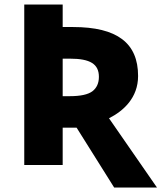

<svg xmlns="http://www.w3.org/2000/svg" viewBox="-20 -734 718 854"><path d="M678.2 100.1 464.8 -208C528.8 -240.2 594.2 -298.8 594.2 -396C594.2 -542.5 501.5 -613.8 304.2 -613.8H258.8V-713.9H87.9V0H258.8V-166H320.8L487.8 100.1ZM258.8 -306.2V-473.1H291C381.3 -473.1 419.9 -449.2 419.9 -392.1C419.9 -364.3 410.2 -342.8 391.1 -328.1C371.6 -313.5 337.9 -306.2 290 -306.2Z"/></svg>

Font: Noto Reveo Sans
Style: Regular
Weight: 800
Designer: Monotype Design Team
Foundry: Monotype Imaging Inc.
Version: Version 2.007